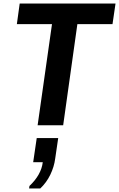

<svg xmlns="http://www.w3.org/2000/svg" viewBox="-20 -706 671 1082"><path d="M192 0 273 -570H75L91 -686H631L614 -570H416L336 0ZM144 356 146 342Q179 311 198 277Q217 243 221 208H167L187 72H308L291 188Q285 234 263.5 278.5Q242 323 207 356Z"/></svg>

Font: Chivo Mono Medium SemiBold
Style: Italic
Weight: 600
Italic angle: -8.05°
Monospace: yes
Version: Version 1.008